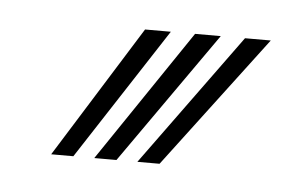

<svg xmlns="http://www.w3.org/2000/svg" viewBox="-28 -825 321 213"><g transform="rotate(5 133.0 -718.5)"><path d="M34.8 -645 126.5 -792H155.2L59.5 -645ZM130.8 -645 237.8 -792H266.5L155.5 -645ZM82.8 -645 182.2 -792H210.8L107.5 -645Z"/></g></svg>

Font: Big Shoulders Inline Display Thin ExtraBold
Style: Regular
Weight: 800
Version: Version 2.002